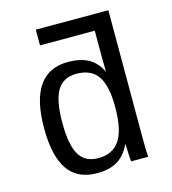

<svg xmlns="http://www.w3.org/2000/svg" viewBox="-110 -815 819 916"><g transform="rotate(-15 300.0 -356.5)"><path d="M420.9 -85Q397 -33.7 357.4 -10.5Q317.9 12.7 258.8 12.7Q160.2 12.7 113.8 -55.2Q67.4 -123 67.4 -259.8Q67.4 -536.1 258.8 -536.1Q317.9 -536.1 357.7 -515.1Q397.5 -494.1 421.4 -446.3H422.4L421.4 -520V-647H150.9V-724.6H509.3V-108.9Q509.3 -26.4 512.2 0H428.2Q426.8 -2.9 425 -33.7Q423.3 -64.5 423.3 -85ZM158.2 -262.7Q158.2 -153.3 187.3 -104.2Q216.3 -55.2 281.7 -55.2Q353 -55.2 387.2 -106.7Q421.4 -158.2 421.4 -270.5Q421.4 -375 388.7 -423.1Q356 -471.2 282.7 -471.2Q216.8 -471.2 187.5 -420.9Q158.2 -370.6 158.2 -262.7Z"/></g></svg>

Font: Cousine
Style: Regular
Weight: 400
Monospace: yes
Designer: Steve Matteson
Foundry: Monotype Imaging Inc.
Version: Version 1.21